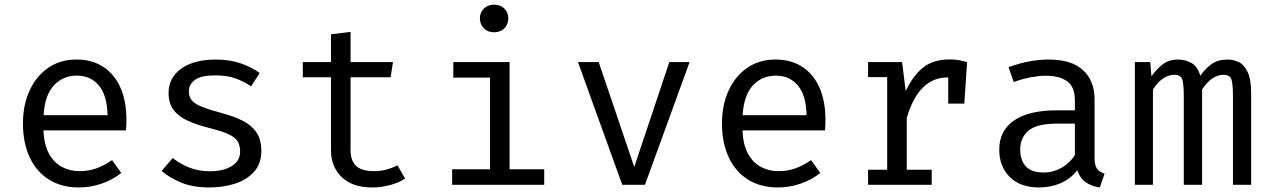

<svg xmlns="http://www.w3.org/2000/svg" viewBox="-20 -793 5440 824"><path d="M166.5 -233.5Q169 -172.5 190 -133.8Q211 -95 245.5 -76.8Q280 -58.5 320.5 -58.5Q361 -58.5 393.8 -70.5Q426.5 -82.5 461 -106L500.5 -50.5Q463.5 -21.5 416.2 -5Q369 11.5 319.5 11.5Q243 11.5 189 -23Q135 -57.5 106.8 -119.2Q78.5 -181 78.5 -262.5Q78.5 -342.5 107 -404.5Q135.5 -466.5 187 -502Q238.5 -537.5 308.5 -537.5Q375 -537.5 423 -506.2Q471 -475 496.8 -417.2Q522.5 -359.5 522.5 -279.5Q522.5 -266 522 -254.2Q521.5 -242.5 520.5 -233.5ZM309.5 -468.5Q251 -468.5 211.8 -427Q172.5 -385.5 167 -298.5H441.5Q440 -383 404.5 -425.8Q369 -468.5 309.5 -468.5Z M879.5 -58Q940 -58 975.2 -80.8Q1010.5 -103.5 1010.5 -141.5Q1010.5 -165.5 1001.8 -183Q993 -200.5 966 -214.5Q939 -228.5 883 -242.5Q828.5 -256 788.2 -273.8Q748 -291.5 725.8 -320Q703.5 -348.5 703.5 -394Q703.5 -438.5 728.8 -470.8Q754 -503 799 -520.2Q844 -537.5 903.5 -537.5Q967 -537.5 1014.2 -520.8Q1061.5 -504 1094.5 -479.5L1057.5 -422.5Q1027.5 -443 991.5 -456.2Q955.5 -469.5 904.5 -469.5Q842.5 -469.5 816.5 -450.2Q790.5 -431 790.5 -400.5Q790.5 -377.5 803.2 -362.2Q816 -347 846.5 -334.8Q877 -322.5 930.5 -308Q982 -294.5 1020.2 -275.5Q1058.5 -256.5 1080 -225.5Q1101.5 -194.5 1101.5 -145.5Q1101.5 -89.5 1069.5 -54.8Q1037.5 -20 986.8 -4.2Q936 11.5 879.5 11.5Q808 11.5 757.8 -9.2Q707.5 -30 673.5 -59.5L721.5 -115Q752.5 -89.5 792.8 -73.8Q833 -58 879.5 -58Z M1718.5 -26.5Q1691.5 -8.5 1653 1.5Q1614.5 11.5 1577.5 11.5Q1492.5 11.5 1446.5 -33Q1400.5 -77.5 1400.5 -147.5V-461.5H1279.5V-526.5H1400.5V-646L1484.5 -656V-526.5H1666.5L1656.5 -461.5H1484.5V-148.5Q1484.5 -104.5 1507.8 -81.5Q1531 -58.5 1585 -58.5Q1614.5 -58.5 1639.5 -65.5Q1664.5 -72.5 1686 -83.5Z M2167 -526.5V-66.5H2315.5V0H1920.5V-66.5H2083V-460H1925.5V-526.5ZM2100 -773Q2128 -773 2144.8 -756Q2161.5 -739 2161.5 -714.5Q2161.5 -689 2144.8 -671.8Q2128 -654.5 2100 -654.5Q2073.5 -654.5 2056.5 -671.8Q2039.5 -689 2039.5 -714.5Q2039.5 -739 2056.5 -756Q2073.5 -773 2100 -773Z M2939.5 -526.5 2748 0H2650.5L2460.5 -526.5H2549.5L2702 -76.5L2852.5 -526.5Z M3166.5 -233.5Q3169 -172.5 3190 -133.8Q3211 -95 3245.5 -76.8Q3280 -58.5 3320.5 -58.5Q3361 -58.5 3393.8 -70.5Q3426.5 -82.5 3461 -106L3500.5 -50.5Q3463.5 -21.5 3416.2 -5Q3369 11.5 3319.5 11.5Q3243 11.5 3189 -23Q3135 -57.5 3106.8 -119.2Q3078.5 -181 3078.5 -262.5Q3078.5 -342.5 3107 -404.5Q3135.5 -466.5 3187 -502Q3238.5 -537.5 3308.5 -537.5Q3375 -537.5 3423 -506.2Q3471 -475 3496.8 -417.2Q3522.5 -359.5 3522.5 -279.5Q3522.5 -266 3522 -254.2Q3521.5 -242.5 3520.5 -233.5ZM3309.5 -468.5Q3251 -468.5 3211.8 -427Q3172.5 -385.5 3167 -298.5H3441.5Q3440 -383 3404.5 -425.8Q3369 -468.5 3309.5 -468.5Z M3705.5 0V-64.5H3787.5V-462H3705.5V-526.5H3851.5L3867 -402Q3897.5 -467 3941 -502.5Q3984.5 -538 4056 -538Q4078 -538 4095.2 -534.8Q4112.5 -531.5 4130.5 -526.5L4106 -451.5Q4089.5 -456 4076 -458.2Q4062.5 -460.5 4045 -460.5Q3984.5 -460.5 3941 -417.5Q3897.5 -374.5 3871.5 -287.5V-64.5H3978.5V0ZM4049.5 -348.5V-463L4058 -526.5H4130.5L4118.5 -348.5Z M4677.5 -115Q4677.5 -83.5 4688 -69Q4698.5 -54.5 4720.5 -47.5L4700 11.5Q4666 7 4640.5 -10.2Q4615 -27.5 4603.5 -62.5Q4575 -26 4532.5 -7.2Q4490 11.5 4438.5 11.5Q4359.5 11.5 4314 -33Q4268.5 -77.5 4268.5 -151Q4268.5 -232.5 4332 -276Q4395.5 -319.5 4515.5 -319.5H4593V-363.5Q4593 -420.5 4559.8 -444.2Q4526.5 -468 4467.5 -468Q4441.5 -468 4406.5 -461.8Q4371.5 -455.5 4330.5 -441L4308.5 -504.5Q4357 -522.5 4399.5 -530Q4442 -537.5 4480.5 -537.5Q4579 -537.5 4628.2 -491.8Q4677.5 -446 4677.5 -367.5ZM4460 -52.5Q4499 -52.5 4534.5 -72.2Q4570 -92 4593 -127V-262.5H4517Q4430 -262.5 4394.2 -232.5Q4358.5 -202.5 4358.5 -152Q4358.5 -103 4383.8 -77.8Q4409 -52.5 4460 -52.5Z M5247.5 -537.5Q5273 -537.5 5296.2 -526.5Q5319.5 -515.5 5334.5 -484Q5349.5 -452.5 5349.5 -392V0H5271.5V-378.5Q5271.5 -428 5265.5 -450Q5259.5 -472 5231 -472Q5207.5 -472 5184.2 -457.2Q5161 -442.5 5139 -409V0H5060.5V-378.5Q5060.5 -428 5054.5 -450Q5048.5 -472 5020 -472Q4995.5 -472 4972.8 -457.2Q4950 -442.5 4928 -409V0H4850.5V-526.5H4916.5L4921.5 -465.5Q4943 -496 4969.8 -516.8Q4996.5 -537.5 5036 -537.5Q5066 -537.5 5092.5 -523.2Q5119 -509 5131.5 -468Q5153 -499 5180 -518.2Q5207 -537.5 5247.5 -537.5Z"/></svg>

Font: Fira Code Light
Style: Regular
Weight: 400
Monospace: yes
Version: Version 5.002